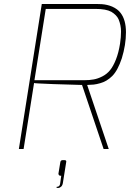

<svg xmlns="http://www.w3.org/2000/svg" viewBox="-20 -752 656 969"><path d="M273.4 196.8Q269.5 196.8 266.1 195.8Q265.6 195.8 265.1 195.8L266.1 190.9Q280.8 190.9 283.2 176.8L289.1 134.8H284.2Q279.8 134.8 277.3 131.3Q274.9 127.9 274.9 124.5L284.2 67.9Q285.6 56.2 295.9 56.2H305.2Q314.9 56.2 314.5 63.5L297.9 168Q295.9 184.1 288.1 190.4Q280.3 196.8 273.4 196.8ZM405.8 -347.2Q432.1 -347.2 452.6 -351.1Q473.1 -354.5 496.1 -366.2Q518.6 -377.4 535.2 -397.5Q551.3 -417 564.9 -451.2Q578.6 -485.4 585.9 -532.2Q590.8 -564.9 590.8 -593.3Q590.8 -625 578.1 -655.3Q568.4 -676.3 542 -692.4Q515.1 -707 462.9 -707H210.9L153.8 -347.2ZM528.8 0H502.9L394 -323.2Q341.8 -324.2 248 -327.6Q154.3 -331.1 151.9 -333L99.1 0H75.2L190.9 -731.9H466.8Q481 -731.9 493.7 -731Q521.5 -729 545.9 -718.8Q573.7 -706.5 588.4 -687Q615.7 -651.9 615.7 -588.9Q615.7 -525.9 594.7 -457.5Q574.2 -396 546.4 -368.2Q518.6 -340.8 485.4 -332Q467.3 -326.7 453.1 -325.2Q439 -323.7 419.9 -323.2Z"/></svg>

Font: Squarion Thin
Style: Italic
Weight: 100
Designer: Natanael Gama
Version: Version 1.00;September 12, 2019;FontCreator 11.5.0.2425 64-b